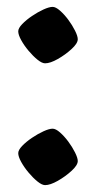

<svg xmlns="http://www.w3.org/2000/svg" viewBox="-20 -532 279 558"><path d="M111 6Q102 6 89 -4.5Q76 -15 63 -30.5Q50 -46 41.5 -61.5Q33 -77 33 -87Q33 -96 44.5 -108Q56 -120 73 -131.5Q90 -143 106.5 -150.5Q123 -158 133 -158Q142 -158 154.5 -147Q167 -136 178.5 -120.5Q190 -105 198 -89Q206 -73 206 -64Q206 -52 188 -35.5Q170 -19 148 -6.5Q126 6 111 6ZM111 -348Q102 -348 89 -358.5Q76 -369 63 -384.5Q50 -400 41.5 -415.5Q33 -431 33 -441Q33 -450 44.5 -462Q56 -474 73 -485.5Q90 -497 106.5 -504.5Q123 -512 133 -512Q142 -512 154.5 -501Q167 -490 178.5 -474.5Q190 -459 198 -443Q206 -427 206 -418Q206 -406 188 -389.5Q170 -373 148 -360.5Q126 -348 111 -348Z"/></svg>

Font: Texturina SemiBold
Style: Regular
Weight: 600
Designer: Guillermo Torres Carreño
Foundry: Omnibus-Type
Version: Version 1.002; ttfautohint (v1.8.3)